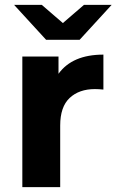

<svg xmlns="http://www.w3.org/2000/svg" viewBox="-20 -771 480 791"><path d="M72 0V-538H221V-467Q278 -546 406 -546V-402Q386 -404 371 -404Q306 -404 267 -367.5Q228 -331 228 -254V0ZM170 -607 38 -751H152L239 -676L326 -751H440L308 -607Z"/></svg>

Font: Montserrat
Style: Bold
Weight: 700
Designer: Julieta Ulanovsky
Foundry: Julieta Ulanovsky
Version: Version 9.000; ttfautohint (v1.8.4.7-5d5b)